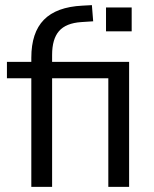

<svg xmlns="http://www.w3.org/2000/svg" viewBox="-20 -728 599 748"><path d="M183 -487H483V0H402V-423H183V0H102V-423H7V-487H102V-503Q102 -601 151 -651Q200 -701 301 -706L338 -708L343 -645L297 -642Q237 -638 210 -607Q183 -576 183 -514ZM393 -699H493V-606H393Z"/></svg>

Font: wassup Sans
Style: Regular
Weight: 400
Version: Version 2.001